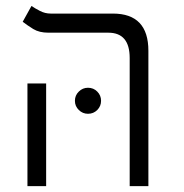

<svg xmlns="http://www.w3.org/2000/svg" viewBox="-20 -632 626 652"><path d="M420.4 0V-435.1Q420.4 -521 347.7 -521H144.5Q113.3 -521 93 -533.4Q72.8 -545.9 57.1 -558.1L86.9 -611.8Q98.1 -604 115.5 -595Q132.8 -585.9 152.3 -585.9H363.3Q483.9 -585.9 483.9 -459.5V0ZM73.2 0V-348.6H136.7V0ZM278.8 -245.6Q260.7 -245.6 247.6 -258.5Q234.4 -271.5 234.4 -289.6Q234.4 -308.1 247.6 -321Q260.7 -334 278.8 -334Q297.4 -334 310.3 -321Q323.2 -308.1 323.2 -289.6Q323.2 -271.5 310.3 -258.5Q297.4 -245.6 278.8 -245.6Z"/></svg>

Font: Cascadia Mono PL Light
Style: Regular
Weight: 300
Monospace: yes
Designer: Aaron Bell
Foundry: Saja Typeworks
Version: Version 2404.023; ttfautohint (v1.8.4)